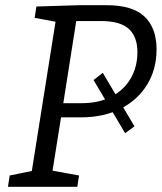

<svg xmlns="http://www.w3.org/2000/svg" viewBox="-20 -718 622 738"><path d="M461 -206 339.6 -410.3 375.1 -438.1 496.8 -232.4ZM290.4 -266.9H196.8L217.2 -283.3L179.9 -49.2L173.2 -63.5L283.8 -43.5L277.1 0H10.6L17.3 -43.5L114.6 -63.2L100.5 -49.2L195.5 -647.2L205.9 -632.2L113.2 -649.5L119.9 -693L284.5 -698H390.1Q490.1 -698 536 -653.8Q581.8 -609.7 581.8 -528Q581.8 -452.3 545.8 -393.1Q509.8 -333.9 444.3 -300.4Q378.8 -266.9 290.4 -266.9ZM368.6 -637.1H261.5L275.5 -652.8L221.9 -312.4L209.8 -321.4H293.4Q361.7 -321.4 409.6 -347.2Q457.6 -373.1 482.9 -417.5Q508.2 -462 508.2 -516.9Q508.2 -576.9 475.1 -607Q441.9 -637.1 368.6 -637.1Z"/></svg>

Font: Bitter Thin
Style: Italic
Weight: 100
Italic angle: -9°
Designer: Sol Matas, and Bitter project Authors
Foundry: Sol Matas
Version: Version 2.002